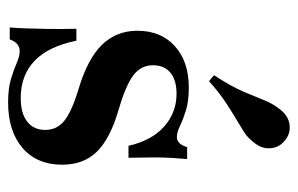

<svg xmlns="http://www.w3.org/2000/svg" viewBox="-149 -565 725 467"><g transform="rotate(90 213.5 -331.5)"><path d="M229 11.3Q194.4 11.3 171 4Q147.6 -3.2 132.3 -10.1Q116.9 -16.9 104 -16.9Q84.7 -16.9 75.8 7.3H46.8Q48.4 -14.5 49.2 -37.5Q50 -60.5 50.4 -89.1Q50.8 -117.7 50 -154.8H79Q92.7 -87.1 127.8 -53.2Q162.9 -19.4 218.5 -19.4Q255.6 -19.4 275.8 -35.1Q296 -50.8 296 -79Q296 -107.3 273.8 -125.4Q251.6 -143.5 195.2 -160.5Q122.6 -182.3 88.7 -217.3Q54.8 -252.4 54.8 -303.2Q54.8 -360.5 92.3 -394.4Q129.8 -428.2 192.7 -428.2Q225.8 -428.2 248 -421.4Q270.2 -414.5 285.9 -406.9Q301.6 -399.2 313.7 -399.2Q321.8 -399.2 327.8 -405.2Q333.9 -411.3 337.9 -424.2H366.9Q365.3 -406.5 364.1 -387.5Q362.9 -368.5 362.9 -343.5Q362.9 -318.5 363.7 -281.5H334.7Q321.8 -337.9 287.9 -368.1Q254 -398.4 208.1 -398.4Q175 -398.4 156.9 -383.5Q138.7 -368.5 138.7 -341.1Q138.7 -312.1 162.9 -293.5Q187.1 -275 247.6 -257.3Q316.9 -237.1 348.8 -204.8Q380.6 -172.6 380.6 -120.2Q380.6 -58.9 339.9 -23.8Q299.2 11.3 229 11.3ZM177.4 -477.4 162.9 -489.5Q190.3 -531.5 202.8 -560.9Q215.3 -590.3 223.8 -611.7Q232.3 -633.1 246 -650Q262.1 -671 284.3 -673.4Q306.5 -675.8 323.4 -660.5Q339.5 -646.8 340.7 -625.4Q341.9 -604 325 -584.7Q314.5 -571 300.4 -562.1Q286.3 -553.2 268.5 -542.7Q250.8 -532.3 228.2 -517.3Q205.6 -502.4 177.4 -477.4Z"/></g></svg>

Font: Playfair 5pt SemiExpanded Light
Style: Bold
Weight: 700
Version: Version 2.203